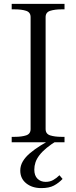

<svg xmlns="http://www.w3.org/2000/svg" viewBox="-20 -730 391 985"><path d="M137 -68V-642Q137 -667 114 -674.5Q91 -682 56 -682H40V-710H311V-682H295Q261 -682 237.5 -674.5Q214 -667 214 -642V-68Q214 -43 237.5 -35.5Q261 -28 295 -28H311V0H40V-28H56Q91 -28 114 -35.5Q137 -43 137 -68ZM260 -24 275 -10Q242 10 219 29Q196 48 182 66.5Q168 85 162 103Q156 121 156 140Q156 171 172.5 187Q189 203 214 203Q236 203 253 193.5Q270 184 285 169L301 188Q281 209 256.5 222Q232 235 192 235Q145 235 114.5 210.5Q84 186 84 145Q84 120 97 98Q110 76 133.5 56Q157 36 189 16Q221 -4 260 -24Z"/></svg>

Font: Roboto Serif 120pt Expanded Light
Style: Regular
Weight: 300
Width: 7
Designer: Greg Gazdowicz
Foundry: Commercial Type
Version: Version 1.008